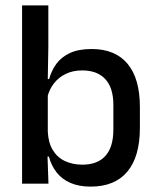

<svg xmlns="http://www.w3.org/2000/svg" viewBox="-20 -682 583 713"><path d="M316.5 11Q273 11 241.5 -2.8Q210 -16.5 190.2 -41.8Q170.5 -67 161.5 -100.5H129L157.5 -193Q159.5 -152 176 -124.8Q192.5 -97.5 221 -84Q249.5 -70.5 286 -70.5Q342 -70.5 371.5 -103.2Q401 -136 401 -201V-292.5Q401 -355.5 371.2 -388Q341.5 -420.5 285 -420.5Q250.5 -420.5 224 -407.5Q197.5 -394.5 180.2 -372.2Q163 -350 156 -321.5L134.5 -388.5H162.5Q171 -419.5 189.2 -444.8Q207.5 -470 239.5 -485Q271.5 -500 320.5 -500Q408 -500 453.8 -445Q499.5 -390 499.5 -284.5V-207Q499.5 -100.5 453 -44.8Q406.5 11 316.5 11ZM62 0V-662H159.5V-506L157 -365.5L157.5 -348.5V-145.5L156 -114.5L160 0Z"/></svg>

Font: Anek Telugu Medium
Style: Regular
Weight: 500
Designer: Omkar Bhoir (Telugu), Yesha Goshar (Latin)
Foundry: Ek Type
Version: Version 1.003